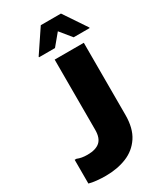

<svg xmlns="http://www.w3.org/2000/svg" viewBox="-231 -1017 942 1113"><g transform="rotate(-30 239.5 -460.5)"><path d="M22 -159H34Q48 -153 64.5 -150Q81 -147 102 -147Q157 -147 184.5 -171Q212 -195 212 -250V-720H407V-238Q407 -148 370.5 -93Q334 -38 272 -13Q210 12 132 12Q103 12 73 9Q43 6 22 0ZM140 -777V-781L242 -933H377L479 -781V-777H372L310 -853L247 -777Z"/></g></svg>

Font: Kufam ExtraBold
Style: Regular
Weight: 800
Designer: Wael Morcos, Artur Schmal
Foundry: Original Type
Version: Version 1.300; ttfautohint (v1.8.3)